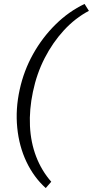

<svg xmlns="http://www.w3.org/2000/svg" viewBox="-20 -732 471 974"><path d="M212 222Q152 168 114.5 89.5Q77 11 67.5 -84Q58 -179 80 -278Q101 -374 148 -458Q195 -542 262 -608Q329 -674 409 -712L431 -677Q361 -640 304 -578Q247 -516 206.5 -437Q166 -358 147 -266Q128 -176 132 -92.5Q136 -9 163.5 62.5Q191 134 240 190Z"/></svg>

Font: Ysabeau Office
Style: Italic
Weight: 400
Italic angle: -12°
Designer: Christian Thalmann (Catharsis Fonts)
Version: Version 2.001;gftools[0.9.30]; featfreeze: tnum,lnum,ss02